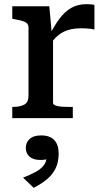

<svg xmlns="http://www.w3.org/2000/svg" viewBox="-20 -568 506 923"><path d="M434 -544V-426Q427 -428 416 -429.5Q405 -431 392.5 -431.5Q380 -432 369 -432Q343 -432 322 -427.5Q301 -423 283 -413.5Q265 -404 249 -388.5Q233 -373 216 -350L215 -393Q240 -443 265.5 -477.5Q291 -512 322.5 -530Q354 -548 396 -548Q408 -548 419 -547Q430 -546 434 -544ZM39 0V-54H42Q76 -54 96.5 -65Q117 -76 117 -108V-435Q117 -449 109.5 -456Q102 -463 86.5 -467.5Q71 -472 48 -476L39 -478V-538H217L230 -396L235 -400V-73Q235 -65 248 -60.5Q261 -56 278.5 -55Q296 -54 311 -54H330V0ZM142 335 91 286Q124 273 149.5 259.5Q175 246 189.5 228Q204 210 204 185L219 192Q210 197 198 199Q186 201 174 201Q140 201 122 185Q104 169 104 143Q104 117 122.5 100Q141 83 178 83Q220 83 241 105.5Q262 128 262 170Q262 211 247.5 241Q233 271 206 293.5Q179 316 142 335Z"/></svg>

Font: Roboto Serif Medium
Style: Regular
Weight: 500
Designer: Greg Gazdowicz
Foundry: Commercial Type
Version: Version 1.008